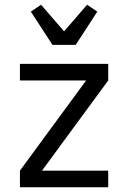

<svg xmlns="http://www.w3.org/2000/svg" viewBox="-20 -789 540 809"><path d="M64 0V-70L343 -450H64V-520H436V-450L157 -70H436V0ZM201 -600 110 -740 153 -769 250 -657 347 -769 390 -740 299 -600Z"/></svg>

Font: Iosevka SS18
Style: Regular
Weight: 400
Monospace: yes
Designer: Belleve Invis
Foundry: Belleve Invis
Version: Version 25.1.1; ttfautohint (v1.8.4)